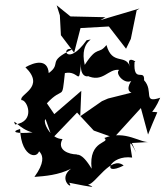

<svg xmlns="http://www.w3.org/2000/svg" viewBox="-20 -652 625 725"><path d="M206 -594 210 -519 260 -453 284 -546 391 -552 456 -468 474 -505 496 -613 507 -620 359 -576 378 -587 246 -590 194 -632ZM574 -228C541 -234 555 -213 585 -283C517 -260 562 -308 524 -349C527 -395 483 -335 488 -418C503 -415 453 -448 471 -400C454 -450 404 -403 382 -482C351 -443 349 -483 300 -407C277 -506 354 -508 307 -500C232 -395 207 -479 254 -466C153 -418 216 -414 164 -376C160 -432 109 -417 76 -398C154 -322 50 -296 61 -274C83 -276 116 -193 37 -182C24 -213 52 -164 103 -152C42 -146 18 -154 56 -165C59 -51 133 -47 129 -95C85 -86 187 -90 110 16C150 13 202 9 248 -15C194 27 263 69 241 38C335 57 343 57 312 45C339 46 398 -67 447 -27C359 18 396 -69 479 -57C472 -104 462 -139 494 -76L478 -112L546 -116C511 -110 454 -163 374 -131C399 -110 313 -125 326 -15C286 -82 269 -64 270 -69C241 -69 193 -85 216 -127C169 -127 140 -194 152 -202L178 -130L271 -227L334 -159L410 -132L512 -244L539 -144C550 -172 562 -200 574 -228ZM157 -262C222 -331 213 -265 225 -376C280 -388 277 -321 286 -412C280 -344 333 -368 307 -367C369 -337 388 -394 430 -388C408 -372 472 -307 495 -372C418 -284 516 -298 496 -307L388 -280L365 -270L283 -213L287 -309L185 -221Z"/></svg>

Font: Charger Distortion
Style: 2It
Weight: 400
Designer: Jasper
Foundry: Cannot Into Space Fonts
Version: Version 0.98